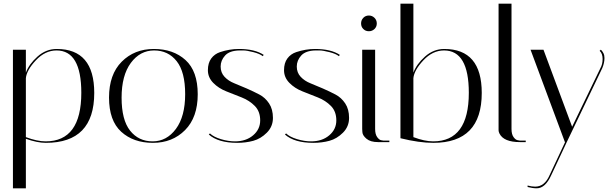

<svg xmlns="http://www.w3.org/2000/svg" viewBox="-20 -769 3326 1039"><path d="M50 -500H120V-376Q137 -422 183 -463Q229 -504 287 -504Q490 -504 490 -266Q490 4 228 4Q181 4 120 -18V250H50ZM286 -496Q224 -496 174 -442.5Q124 -389 120 -346V-27Q181 -4 227 -4Q420 -4 420 -267Q420 -496 286 -496Z M807.5 4Q702 4 636 -56Q570 -116 570 -241Q570 -366 638.5 -435Q707 -504 812.5 -504Q918 -504 984 -444Q1050 -384 1050 -259Q1050 -134 981.5 -65Q913 4 807.5 4ZM814 -496Q738 -496 688 -428.5Q638 -361 638 -240.5Q638 -120 684 -62Q730 -4 806 -4Q882 -4 932 -71.5Q982 -139 982 -259.5Q982 -380 936 -438Q890 -496 814 -496Z M1402 -465Q1386 -478 1350.5 -487Q1315 -496 1297 -496Q1279 -496 1276 -496Q1222 -495 1198 -468.5Q1174 -442 1174 -409Q1174 -376 1195 -353.5Q1216 -331 1247.5 -318.5Q1279 -306 1315.5 -290Q1352 -274 1383.5 -257.5Q1415 -241 1436 -209.5Q1457 -178 1457 -131Q1457 -84 1424 -51Q1391 -18 1350.5 -7Q1310 4 1263 4Q1161 4 1110 -41L1116 -47Q1136 -28 1175.5 -16Q1215 -4 1252 -4Q1311 -4 1349.5 -36.5Q1388 -69 1388 -117.5Q1388 -166 1359 -195.5Q1330 -225 1288.5 -241.5Q1247 -258 1205 -274.5Q1163 -291 1134 -320.5Q1105 -350 1105 -389Q1105 -428 1123 -452.5Q1141 -477 1171 -487Q1222 -504 1273 -504Q1359 -504 1407 -472Z M1814 -465Q1798 -478 1762.5 -487Q1727 -496 1709 -496Q1691 -496 1688 -496Q1634 -495 1610 -468.5Q1586 -442 1586 -409Q1586 -376 1607 -353.5Q1628 -331 1659.5 -318.5Q1691 -306 1727.5 -290Q1764 -274 1795.5 -257.5Q1827 -241 1848 -209.5Q1869 -178 1869 -131Q1869 -84 1836 -51Q1803 -18 1762.5 -7Q1722 4 1675 4Q1573 4 1522 -41L1528 -47Q1548 -28 1587.5 -16Q1627 -4 1664 -4Q1723 -4 1761.5 -36.5Q1800 -69 1800 -117.5Q1800 -166 1771 -195.5Q1742 -225 1700.5 -241.5Q1659 -258 1617 -274.5Q1575 -291 1546 -320.5Q1517 -350 1517 -389Q1517 -428 1535 -452.5Q1553 -477 1583 -487Q1634 -504 1685 -504Q1771 -504 1819 -472Z M2026 0Q1985 0 1963.5 -18Q1942 -36 1941 -54L1940 -71V-500H2010V-71Q2010 -42 2021.5 -26.5Q2033 -11 2044 -10L2056 -8H2087V0ZM1946 -612Q1934 -624 1934 -642Q1934 -660 1946 -672.5Q1958 -685 1976 -685Q1994 -685 2006.5 -672.5Q2019 -660 2019 -642Q2019 -624 2006.5 -612Q1994 -600 1976 -600Q1958 -600 1946 -612Z M2147 -749H2217V-376Q2234 -422 2280 -463Q2326 -504 2384 -504Q2587 -504 2587 -266Q2587 4 2325 4Q2248 4 2147 -21ZM2383 -496Q2321 -496 2271 -442.5Q2221 -389 2217 -346V-27Q2278 -4 2324 -4Q2517 -4 2517 -267Q2517 -496 2383 -496Z M2794 0Q2706 0 2683 -46Q2678 -56 2678 -64V-749H2748V-71Q2748 -42 2759.5 -26.5Q2771 -11 2783 -10L2794 -8H2825V0Z M2963 179Q2931 250 2884 250Q2863 250 2835 243V235Q2858 241 2876 241Q2927 241 2954 179L3038 0H3037L2851 -500H2921L3076 -83L3229 -400Q3241 -421 3241 -450Q3241 -479 3225 -494L3231 -500Q3235 -498 3241.5 -488Q3248 -478 3249.5 -470Q3251 -462 3251 -455Q3251 -428 3239 -400L3047 0Z"/></svg>

Font: Italiana
Style: Regular
Weight: 400
Designer: Santiago Orozco
Foundry: Santiago Orozco
Version: Version 001.001